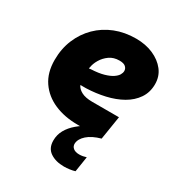

<svg xmlns="http://www.w3.org/2000/svg" viewBox="-177 -643 904 976"><g transform="rotate(30 274.5 -154.5)"><path d="M344 219Q295 219 263 197.5Q231 176 231 131Q231 97 247 68.5Q263 40 291.5 16Q320 -8 355.5 -27.5Q391 -47 429 -64L439 0Q389 14 362 38Q335 62 333 89Q332 106 344.5 116.5Q357 127 380 127Q391 127 401.5 125Q412 123 421 120L407 210Q395 214 377 216.5Q359 219 344 219ZM298 0Q221 0 161 -26Q101 -52 66.5 -102.5Q32 -153 32 -227Q32 -293 55 -348Q78 -403 119 -443.5Q160 -484 215.5 -506Q271 -528 337 -528Q394 -528 438.5 -508.5Q483 -489 509.5 -455Q536 -421 536 -375Q536 -327 511.5 -291Q487 -255 445.5 -231.5Q404 -208 351.5 -196Q299 -184 242 -182Q233 -182 225 -182Q217 -182 209 -182Q217 -163 240.5 -150.5Q264 -138 304 -138H461L439 0ZM204 -277Q207 -277 210 -277Q213 -277 216 -278Q260 -280 289.5 -288.5Q319 -297 336 -308.5Q353 -320 360 -332Q367 -344 367 -355Q367 -369 356 -379Q345 -389 320 -389Q286 -389 262 -372Q238 -355 223.5 -330.5Q209 -306 206 -283Q205 -281 204.5 -279.5Q204 -278 204 -277Z"/></g></svg>

Font: MuseoModerno ExtraBold
Style: Italic
Weight: 800
Italic angle: -9°
Designer: Pablo Cosgaya, Héctor Gatti, Marcela Romero, and the Authors of The MuseoModerno Project.
Foundry: Omnibus-Type Team
Version: Version 1.003